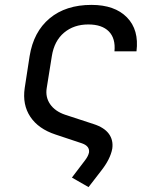

<svg xmlns="http://www.w3.org/2000/svg" viewBox="-20 -580 640 785"><path d="M274 146 328 75Q341 58 344 43Q347 17 315 6L207 -30Q137 -53 104 -102.5Q71 -152 81 -220L101 -350Q117 -450 183 -505Q249 -560 354 -560Q449 -560 499 -509Q549 -458 538 -370H448Q453 -423 425 -451.5Q397 -480 341 -480Q282 -480 242 -446.5Q202 -413 192 -351L171 -220Q165 -183 185 -154Q205 -125 246 -111L362 -73Q406 -59 425 -33Q444 -7 439 28Q431 71 393 119L342 185Z"/></svg>

Font: JetBrains Mono NL
Style: Italic
Weight: 400
Italic angle: -9°
Monospace: yes
Designer: Philipp Nurullin, Konstantin Bulenkov
Foundry: JetBrains
Version: Version 2.305; ttfautohint (v1.8.4.7-5d5b)